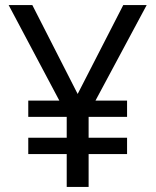

<svg xmlns="http://www.w3.org/2000/svg" viewBox="-20 -734 612 754"><path d="M285 -365 464 -714H556L355 -339H479V-275H328V-193H479V-129H328V0H242V-129H91V-193H242V-275H91V-339H213L14 -714H107Z"/></svg>

Font: Noto Sans Malayalam
Style: Regular
Weight: 400
Designer: Jelle Bosma - Monotype Design Team
Foundry: Monotype Imaging Inc.
Version: Version 2.103